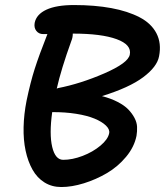

<svg xmlns="http://www.w3.org/2000/svg" viewBox="-20 -732 657 765"><path d="M224.1 13.2Q186.5 13.2 157.2 -5.1Q127.9 -23.4 109.6 -55.9Q91.3 -88.4 82 -131.6Q72.8 -174.8 74 -225.8Q75.2 -276.9 85.9 -331.1Q101.1 -403.8 118.4 -458Q135.7 -512.2 168.9 -596.2H151.9Q134.8 -596.2 124.8 -608.9Q114.7 -621.6 118.2 -641.1Q125 -674.8 164.8 -693.4Q204.6 -711.9 274.9 -711.9Q357.9 -711.9 423.6 -699.7Q489.3 -687.5 535.9 -663.3Q582.5 -639.2 603.3 -599.4Q624 -559.6 613.8 -507.8Q606 -465.8 550.5 -424.3Q495.1 -382.8 386.2 -349.1Q421.9 -339.8 448.7 -325.9Q475.6 -312 491 -296.1Q506.3 -280.3 515.9 -262.2Q525.4 -244.1 526.1 -226.6Q526.9 -209 523.9 -190.9Q515.1 -146.5 482.4 -107.2Q449.7 -67.9 406 -42.2Q362.3 -16.6 314.2 -1.7Q266.1 13.2 224.1 13.2ZM264.2 -568.8Q223.6 -456.5 206.1 -378.9L210.9 -380.9Q300.8 -398.4 395.8 -439.7Q490.7 -481 497.1 -514.2Q505.4 -553.7 444.8 -575.9Q384.3 -598.1 271 -598.1H270Q270 -582 264.2 -568.8ZM189 -285.2H188Q175.8 -197.8 188 -146.5Q200.2 -95.2 231.9 -95.2Q268.1 -95.2 309.1 -110.8Q350.1 -126.5 380.1 -151.6Q410.2 -176.8 415 -201.2Q418 -216.3 402.1 -231.7Q386.2 -247.1 356.9 -259.3Q327.6 -271.5 283.2 -278.6Q238.8 -285.6 189 -285.2Z"/></svg>

Font: Shantell Sans Normal
Style: Italic
Weight: 500
Italic angle: -11.31°
Designer: Stephen Nixon, Anya Danilova, Shantell Martin
Foundry: Arrow Type
Version: Version 1.006;[559af2be0]